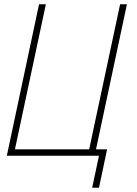

<svg xmlns="http://www.w3.org/2000/svg" viewBox="-20 -730 640 900"><path d="M412 150 444 0H12L163 -710H195L50 -30H398L543 -710H575L430 -30H482L444 150Z"/></svg>

Font: Geist Mono Thin
Style: Italic
Weight: 100
Italic angle: -12°
Monospace: yes
Designer: Basement.studio, Andrés Briganti, Mateo Zaragoza
Foundry: Basement.studio, Vercel, Andrés Briganti, Guido Ferreyra, Mateo Zaragoza
Version: Version 1.500; ttfautohint (v1.8.4.7-5d5b)